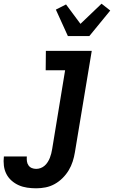

<svg xmlns="http://www.w3.org/2000/svg" viewBox="-90 -795 616 1038"><path d="M106 223Q81 223 57 219.5Q33 216 11.5 206.5Q-10 197 -27.5 181.5Q-45 166 -55.5 145.5Q-66 125 -69 100.5Q-72 76 -69 51H55Q54 64 55.5 76.5Q57 89 64 99Q71 109 82 113.5Q93 118 106 118Q118 118 130 113.5Q142 109 151.5 100.5Q161 92 168 81Q175 70 179.5 58.5Q184 47 187 35Q190 23 192 11L262 -415H157L158 -520H406L315 28Q311 53 303 78Q295 103 281.5 125.5Q268 148 248.5 167.5Q229 187 205.5 200Q182 213 156.5 218Q131 223 106 223ZM277 -600 212 -743 267 -771 345 -666 459 -775 506 -738 393 -600Z"/></svg>

Font: Iosevka Curly Extrabold
Style: Italic
Weight: 800
Italic angle: -9°
Monospace: yes
Designer: Belleve Invis
Foundry: Belleve Invis
Version: Version 22.1.2; ttfautohint (v1.8.4)